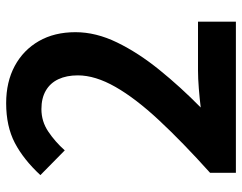

<svg xmlns="http://www.w3.org/2000/svg" viewBox="-102 -692 794 630"><g transform="rotate(-90 295.0 -377.0)"><path d="M42.9 0V-84.6Q143.8 -175.3 215.3 -252.1Q286.9 -328.8 324.8 -395.2Q362.7 -461.5 362.7 -518.6Q362.7 -555.5 350.1 -582.4Q337.5 -609.3 312.6 -623.7Q287.8 -638.1 252 -638.1Q211.6 -638.1 178.3 -615.6Q144.9 -593.2 116.6 -561.5L35.4 -641.5Q86.7 -696.9 141.2 -725.4Q195.7 -753.8 271.4 -753.8Q341.2 -753.8 393.6 -725.6Q445.9 -697.4 475.2 -646.4Q504.4 -595.4 504.4 -526.4Q504.4 -459.1 470.6 -389.7Q436.8 -320.2 380.8 -251.1Q324.9 -181.9 257.3 -115.4Q285.8 -118.9 319.3 -121.6Q352.8 -124.3 378.7 -124.3H538.9V0Z"/></g></svg>

Font: Noto Sans KR Thin
Style: Regular
Weight: 100
Designer: Ryoko NISHIZUKA 西塚涼子 (kana, bopomofo & ideographs); Paul D. Hunt (Latin, Greek & Cyrillic); Sandoll Communications 산돌커뮤니
Foundry: Adobe
Version: Version 2.004-H2;hotconv 1.0.118;makeotfexe 2.5.65603